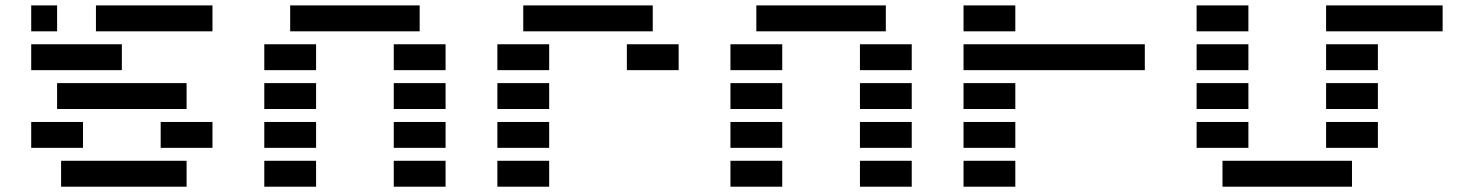

<svg xmlns="http://www.w3.org/2000/svg" viewBox="-20 -704 5558 724"><path d="M195.3 -585.9H97.7V-683.6H195.3ZM341.8 -585.9V-683.6H781.2V-585.9ZM97.7 -439.5V-537.1H439.5V-439.5ZM195.3 -293V-390.6H683.6V-293ZM97.7 -146.5V-244.1H293V-146.5ZM585.9 -146.5V-244.1H781.2V-146.5ZM210.4 0V-97.7H683.6V0Z M1660.2 -97.7V0H1464.8V-97.7ZM1171.9 -97.7V0H976.6V-97.7ZM1660.2 -244.1V-146.5H1464.8V-244.1ZM1171.9 -244.1V-146.5H976.6V-244.1ZM1660.2 -390.6V-293H1464.8V-390.6ZM1171.9 -390.6V-293H976.6V-390.6ZM1660.2 -537.1V-439.5H1464.8V-537.1ZM1171.9 -537.1V-439.5H976.6V-537.1ZM1562.5 -683.6V-585.9H1074.2V-683.6Z M2441.4 -683.6V-585.9H1953.1V-683.6ZM2050.8 -97.7V0H1855.5V-97.7ZM2050.8 -244.1V-146.5H1855.5V-244.1ZM2050.8 -390.6V-293H1855.5V-390.6ZM2539.1 -537.1V-439.5H2343.8V-537.1ZM2050.8 -537.1V-439.5H1855.5V-537.1Z M3418 -97.7V0H3222.7V-97.7ZM2929.7 -97.7V0H2734.4V-97.7ZM3418 -244.1V-146.5H3222.7V-244.1ZM2929.7 -244.1V-146.5H2734.4V-244.1ZM3418 -390.6V-293H3222.7V-390.6ZM2929.7 -390.6V-293H2734.4V-390.6ZM3418 -537.1V-439.5H3222.7V-537.1ZM2929.7 -537.1V-439.5H2734.4V-537.1ZM3320.3 -683.6V-585.9H2832V-683.6Z M3613.3 -585.9V-683.6H3808.6V-585.9ZM3613.3 -439.5V-537.1H4296.9V-439.5ZM3613.3 -293V-390.6H3808.6V-293ZM3613.3 -146.5V-244.1H3808.6V-146.5ZM3613.3 0V-97.7H3808.6V0Z M4492.2 -585.9V-683.6H4687.5V-585.9ZM5419.9 -683.6V-585.9H4980.5V-683.6ZM4492.2 -439.5V-537.1H4687.5V-439.5ZM4980.5 -439.5V-537.1H5175.8V-439.5ZM4492.2 -293V-390.6H4687.5V-293ZM4980.5 -293V-390.6H5175.8V-293ZM4492.2 -146.5V-244.1H4687.5V-146.5ZM4980.5 -146.5V-244.1H5175.8V-146.5ZM4589.8 0V-97.7H5078.1V0Z"/></svg>

Font: Trigram
Style: Regular
Weight: 400
Designer: GGBotNet
Foundry: GGBotNet
Version: 1.05